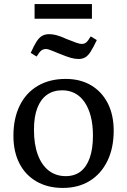

<svg xmlns="http://www.w3.org/2000/svg" viewBox="-20 -910 625 944"><path d="M289 14Q215 14 160 -17.5Q105 -49 75.5 -106.5Q46 -164 46 -242Q46 -328 77 -391Q108 -454 166 -488Q224 -522 303 -522Q375 -522 428 -490.5Q481 -459 510 -402Q539 -345 539 -267Q539 -182 508 -118.5Q477 -55 421 -20.5Q365 14 289 14ZM303 -44Q347 -44 376.5 -67Q406 -90 421.5 -134.5Q437 -179 437 -243Q437 -296 426.5 -337Q416 -378 396.5 -407Q377 -436 349 -451Q321 -466 286 -466Q242 -466 211 -444Q180 -422 163.5 -379Q147 -336 147 -272Q147 -200 166 -149Q185 -98 220 -71Q255 -44 303 -44ZM150 -818V-890H432V-818ZM367 -620Q348 -620 328.5 -625.5Q309 -631 277 -644Q253 -654 239 -659.5Q225 -665 218.5 -667Q212 -669 206 -669Q193 -669 183.5 -662Q174 -655 160 -632L131 -650Q147 -686 160 -706Q173 -726 187.5 -734Q202 -742 222 -742Q239 -742 258 -737Q277 -732 308 -718Q338 -706 355 -700Q372 -694 382 -694Q395 -694 404 -701.5Q413 -709 426 -731L456 -713Q439 -677 426 -656.5Q413 -636 399 -628Q385 -620 367 -620Z"/></svg>

Font: Literata 18pt
Style: Regular
Weight: 400
Designer: Latin by Veronika Burian and Jose Scaglione. Greek by Irene Vlachou. Cyrillic by Vera Evstafieva.
Foundry: TypeTogether
Version: Version 3.103;gftools[0.9.29]